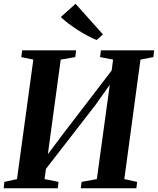

<svg xmlns="http://www.w3.org/2000/svg" viewBox="-24 -1014 850 1034"><path d="M-4 0 -0.5 -34.5 67.5 -49.5 155.5 -693 90.5 -706.5 95.5 -743H386L381.5 -706.5L303 -693L226.5 -130.5L201 -140L321.5 -300.5L612 -679.5L571 -585.5L585 -693L515 -706.5L519.5 -743H806L802 -706.5L732.5 -693L645.5 -49.5L714.5 -34.5L710.5 0H411L415.5 -34.5L497.5 -49.5L573 -599.5L599 -602L490 -448.5L186.5 -57L228.5 -142L216 -49.5L291 -34.5L287.5 0ZM496.5 -798.5Q475 -807 448.5 -821Q422 -835 395 -852.2Q368 -869.5 344 -887.8Q320 -906 303.5 -922.5L383 -993.5L530.5 -828.5Z"/></svg>

Font: Merriweather 72pt
Style: Bold Italic
Weight: 700
Italic angle: -7.8°
Version: Version 2.101